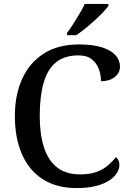

<svg xmlns="http://www.w3.org/2000/svg" viewBox="-20 -951 669 981"><path d="M372 10Q268 10 197.5 -36Q127 -82 91.5 -164.5Q56 -247 56 -358Q56 -466 93.5 -548.5Q131 -631 204 -677.5Q277 -724 384 -724Q455 -724 501.5 -709Q548 -694 570.5 -668.5Q593 -643 593 -611Q593 -578 566 -557Q539 -536 496 -536Q496 -568 485 -598Q474 -628 449 -648Q424 -668 381 -668Q309 -668 265.5 -632Q222 -596 202.5 -526.5Q183 -457 183 -358Q183 -267 204 -200Q225 -133 270.5 -96.5Q316 -60 390 -60Q439 -60 473 -72.5Q507 -85 531 -105.5Q555 -126 572 -148Q580 -142 585 -132Q590 -122 590 -108Q590 -88 577.5 -67.5Q565 -47 539 -29.5Q513 -12 471.5 -1Q430 10 372 10ZM323 -784Q338 -803 354.5 -829Q371 -855 387 -882Q403 -909 413 -931H534V-921Q525 -908 506 -888Q487 -868 463 -846Q439 -824 414.5 -804.5Q390 -785 369 -771H323Z"/></svg>

Font: Noto Serif Gujarati Medium
Style: Regular
Weight: 500
Version: Version 2.102